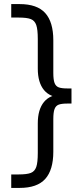

<svg xmlns="http://www.w3.org/2000/svg" viewBox="-20 -750 400 940"><path d="M165 -146V-1Q165 46 157.5 67.5Q150 89 131 96.5Q112 104 72 104H35V170H76Q162 170 201.5 126Q241 82 241 -7V-167Q241 -200 247 -216Q253 -232 267 -237.5Q281 -243 310 -243H330V-317H310Q281 -317 267 -322.5Q253 -328 247 -344Q241 -360 241 -393V-553Q241 -642 201.5 -686Q162 -730 76 -730H35V-664H72Q112 -664 131 -656.5Q150 -649 157.5 -627.5Q165 -606 165 -559V-414Q165 -346 195.5 -309Q226 -272 286 -272V-288Q226 -288 195.5 -251Q165 -214 165 -146Z"/></svg>

Font: TASA Orbiter VF Text
Style: Regular
Weight: 400
Designer: Weizhong Zhang
Foundry: 本地遙控
Version: Version 1.001;Glyphs 3.2 (3192)